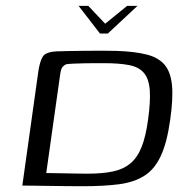

<svg xmlns="http://www.w3.org/2000/svg" viewBox="-20 -636 641 658"><path d="M249.4 -615.8H282.7L340.4 -554.7L415.6 -615.8H451.1L349.5 -521H322.7ZM263.9 2.2Q238.9 2.2 209 1.9Q179.2 1.5 149.8 1.1Q120.5 0.7 96 0.4Q71.5 0 56.5 0L111.7 -393.6Q117 -426.7 126.7 -442.2Q136.4 -457.8 173.5 -460Q190.2 -460.7 216.3 -461.1Q242.4 -461.5 272.5 -461.9Q302.7 -462.2 331.5 -462.2Q360.4 -462.2 381.8 -461.5Q442.7 -459.3 482.4 -449.2Q522 -439.2 543.3 -415Q564.6 -390.7 569.3 -344.9Q573.9 -299.2 563.2 -225.3Q552.5 -147.6 531.1 -101.6Q509.7 -55.6 474.5 -33.5Q439.3 -11.3 387.6 -4.5Q335.8 2.2 263.9 2.2ZM279.9 -40.8Q331.4 -40.8 367.1 -48.4Q402.8 -56 426.8 -76Q450.8 -95.9 465.2 -132.1Q479.6 -168.4 487.3 -224.8Q496.3 -289.3 493.2 -328Q490.1 -366.7 472.6 -386.8Q455.2 -406.8 421.5 -413.1Q387.8 -419.5 336.1 -419.5Q325.6 -419.5 307.9 -419.5Q290.3 -419.5 270.6 -419.1Q251 -418.7 233.7 -418Q216.4 -417.3 206.6 -415.8Q199 -412.5 193.9 -406Q188.8 -399.5 186.1 -380.3L138.5 -43Q145.8 -43 164.1 -42.6Q182.4 -42.3 204.8 -41.9Q227.1 -41.5 247.8 -41.1Q268.4 -40.8 279.9 -40.8Z"/></svg>

Font: Genos Thin
Style: Italic
Weight: 100
Italic angle: -8°
Designer: Robert E. Leuschke
Foundry: Robert E. Leuschke
Version: Version 1.010